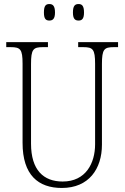

<svg xmlns="http://www.w3.org/2000/svg" viewBox="-20 -923 618 953"><path d="M370 -821C387 -821 397 -830 397 -861C397 -894 387 -903 370 -903C352 -903 342 -894 342 -861C342 -830 352 -821 370 -821ZM225 -821C242 -821 253 -830 253 -861C253 -894 242 -903 225 -903C207 -903 198 -894 198 -861C198 -830 207 -821 225 -821ZM287 10C421 10 486 -85 486 -205V-605C486 -679 497 -689 545 -689H566V-714H368V-689H393C441 -689 452 -679 452 -606V-207C452 -113 406 -22 291 -22C196 -22 134 -79 134 -210V-605C134 -679 145 -689 193 -689H218V-714H11V-689H33C81 -689 92 -679 92 -607V-214C92 -54 170 10 287 10Z"/></svg>

Font: Noto Serif Devanagari Condensed ExtraLight
Style: Regular
Weight: 200
Width: 3
Designer: Universal Thirst, Indian Type Foundry and the Monotype Design Team
Foundry: Monotype Imaging Inc.
Version: Version 2.004